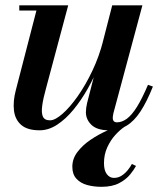

<svg xmlns="http://www.w3.org/2000/svg" viewBox="-20 -480 621 722"><path d="M129 10Q83 10 59.8 -10.2Q36.5 -30.5 32.5 -64.8Q28.5 -99 39.5 -141L117 -440.5H52.5V-460H236.5L153.5 -149.5Q142.5 -110.5 138.8 -83.2Q135 -56 141.2 -41.8Q147.5 -27.5 168 -27.5Q187 -27.5 215 -52Q243 -76.5 272.5 -118.5Q302 -160.5 327.5 -214.2Q353 -268 368 -327H383Q372.5 -284 353.8 -237.5Q335 -191 310.2 -147Q285.5 -103 256.2 -67.5Q227 -32 194.8 -11Q162.5 10 129 10ZM390 10Q345.5 10 324.2 -10.2Q303 -30.5 303 -58Q303 -65 304.2 -74.8Q305.5 -84.5 307.5 -92.5L402 -460H515.5L406.5 -54.5Q405.5 -50 404.8 -45.2Q404 -40.5 404 -37Q404 -20 420 -20Q438.5 -20 457 -33.5Q475.5 -47 494.8 -77.8Q514 -108.5 536.5 -161L555 -154.5Q532 -97 508.2 -60.8Q484.5 -24.5 455.8 -7.2Q427 10 390 10ZM361.5 222.5Q333 222.5 308 215.8Q283 209 267.5 192.2Q252 175.5 252 147Q252 117 271 91.8Q290 66.5 319.8 46.2Q349.5 26 382.8 11Q416 -4 444.5 -13L449.5 -4Q432.5 7 414.2 26.8Q396 46.5 383.5 73.8Q371 101 371 133.5Q371 161 381.8 175Q392.5 189 408.5 189Q424.5 189 437.5 180.5Q450.5 172 460.2 160Q470 148 476 136.5L491.5 144Q484 158 469 176.5Q454 195 427.8 208.8Q401.5 222.5 361.5 222.5Z"/></svg>

Font: Bodoni Moda 11pt SemiBold
Style: Italic
Weight: 600
Italic angle: -13°
Designer: Owen Earl
Foundry: indestructible type
Version: Version 2.004